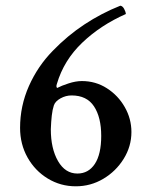

<svg xmlns="http://www.w3.org/2000/svg" viewBox="-20 -651 533 677"><path d="M247.1 5.9Q193.4 5.9 148.4 -21.5Q103.5 -48.8 77.1 -95.7Q50.8 -142.6 50.8 -200.2Q50.8 -277.3 82 -347.7Q113.3 -418 166 -471.7Q217.8 -525.4 277.8 -564.9Q337.9 -604.5 404.3 -630.9Q412.1 -629.9 417.5 -620.1Q422.9 -610.4 423.8 -601.6Q335 -562.5 270 -500.5Q205.1 -438.5 180.7 -355.5Q176.8 -344.7 181.6 -340.8L183.6 -341.8Q196.3 -348.6 221.7 -356.9Q247.1 -365.2 268.6 -365.2Q317.4 -365.2 356.9 -339.8Q396.5 -314.5 419.9 -273.4Q443.4 -232.4 443.4 -185.5Q443.4 -134.8 416 -90.8Q388.7 -46.9 344.2 -20.5Q299.8 5.9 247.1 5.9ZM252.9 -39.1Q292 -39.1 314.5 -73.2Q336.9 -107.4 336.9 -171.9Q336.9 -237.3 311.5 -275.9Q286.1 -314.5 232.4 -314.5Q211.9 -314.5 193.4 -304.2Q174.8 -293.9 169.9 -279.3Q165 -264.6 162.6 -243.7Q160.2 -222.7 159.2 -195.3Q159.2 -127 184.6 -83Q210 -39.1 252.9 -39.1Z"/></svg>

Font: Crimson Text SemiBold
Style: Regular
Weight: 600
Designer: Sebastian Kosch
Foundry: Sebastian Kosch
Version: Version 1.100; ttfautohint (v1.8.4)